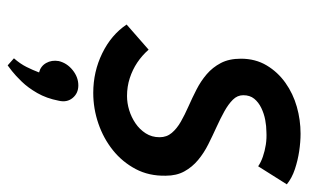

<svg xmlns="http://www.w3.org/2000/svg" viewBox="-168 -384 786 489"><g transform="rotate(90 224.5 -139.0)"><path d="M128 218 146 234Q149 232 160.5 223Q172 214 187.5 198Q203 182 216.5 158.5Q230 135 236 104Q241 83 229 68.5Q217 54 197 54Q176 54 158 68.5Q140 83 135 104Q132 122 140 136Q148 150 164 154Q158 170 150 186Q142 202 128 218ZM403 -404 449 -477Q433 -490 410.5 -497.5Q388 -505 364.5 -508.5Q341 -512 320 -512Q285 -512 251.5 -502.5Q218 -493 190.5 -473.5Q163 -454 146 -425.5Q129 -397 129 -360Q129 -330 140 -309Q151 -288 168.5 -273Q186 -258 207.5 -247Q229 -236 250.5 -226.5Q272 -217 289.5 -207Q307 -197 318 -184Q329 -171 329 -153Q329 -133 319 -117.5Q309 -102 293.5 -91.5Q278 -81 260 -75.5Q242 -70 224 -70Q200 -70 178.5 -77Q157 -84 139 -96Q121 -108 106 -125L42 -69Q68 -30 115 -7Q162 16 216 16Q256 16 294 3Q332 -10 362 -34Q392 -58 410 -92Q428 -126 427 -169Q427 -196 416 -216Q405 -236 387 -251Q369 -266 347 -277Q325 -288 303 -298Q281 -308 263 -318Q245 -328 233.5 -339.5Q222 -351 222 -366Q222 -383 231 -394Q240 -405 254.5 -412Q269 -419 285 -422Q301 -425 315 -425Q332 -426 348 -423.5Q364 -421 378.5 -416Q393 -411 403 -404Z"/></g></svg>

Font: Advent Pro SemiBold
Style: Italic
Weight: 600
Italic angle: -12°
Version: Version 3.000